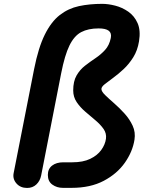

<svg xmlns="http://www.w3.org/2000/svg" viewBox="-20 -948 747 973"><path d="M117.5 4.5Q83.5 4.5 63.5 -18.2Q43.5 -41 49 -70L153 -598.5Q174.5 -707 207 -772.5Q239.5 -838 283 -871.8Q326.5 -905.5 380.2 -917Q434 -928.5 498 -928.5Q528 -928.5 563.5 -919.5Q599 -910.5 630 -889Q661 -867.5 677.2 -830.8Q693.5 -794 684.5 -738.5Q677 -692.5 655.5 -658Q634 -623.5 606.8 -598Q579.5 -572.5 553.8 -553.8Q528 -535 511 -521.5Q494 -508 494 -497Q494 -484.5 512.8 -466.2Q531.5 -448 558.5 -424.5Q585.5 -401 611.2 -372.5Q637 -344 652.2 -311Q667.5 -278 661.5 -240Q652 -179.5 612.8 -123.5Q573.5 -67.5 506 -31.8Q438.5 4 343 4H298.5Q268 4 245.2 -12.5Q222.5 -29 222.5 -61.5Q222.5 -92 244 -108.8Q265.5 -125.5 301 -125.5H346.5Q401 -125.5 437.2 -143Q473.5 -160.5 493.2 -188Q513 -215.5 517 -245Q520.5 -272 504.8 -294.5Q489 -317 463.8 -338.2Q438.5 -359.5 412.5 -381.8Q386.5 -404 368.8 -430.2Q351 -456.5 351 -489.5Q351 -536 368 -565.5Q385 -595 410.8 -615Q436.5 -635 463.8 -653.2Q491 -671.5 512.5 -695Q534 -718.5 541.5 -755.5Q546.5 -780.5 531 -792.2Q515.5 -804 480 -804Q427 -804 391.5 -785.2Q356 -766.5 332 -717.5Q308 -668.5 290 -576.5L188.5 -58.5Q183 -31 164.2 -13.2Q145.5 4.5 117.5 4.5Z"/></svg>

Font: Edu AU VIC WA NT Pre
Style: Bold
Weight: 700
Designer: Tina and Corey Anderson, Eben Sorkin, Mirko Velimirovic
Foundry: Google for Education
Version: Version 1.001